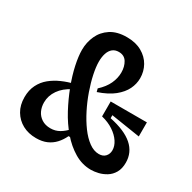

<svg xmlns="http://www.w3.org/2000/svg" viewBox="-153 -826 991 992"><g transform="rotate(30 342.0 -330.5)"><path d="M510 13Q458 13 411.5 -14.5Q365 -42 326 -87.5Q287 -133 257 -189Q227 -245 205 -303Q183 -361 172 -412.5Q161 -464 161 -501Q161 -546 179 -585.5Q197 -625 234.5 -649.5Q272 -674 330 -674Q383 -674 420 -653Q457 -632 476 -598Q495 -564 495 -524Q495 -490 479.5 -458Q464 -426 429.5 -398Q395 -370 336 -350L331 -369Q365 -400 380.5 -433.5Q396 -467 396 -501Q396 -536 380.5 -561.5Q365 -587 332 -587Q310 -587 295.5 -575Q281 -563 274 -541.5Q267 -520 267 -492Q267 -461 276 -418.5Q285 -376 301.5 -329Q318 -282 340.5 -237.5Q363 -193 389.5 -157Q416 -121 445.5 -99.5Q475 -78 505 -78Q530 -78 543.5 -93Q557 -108 557 -130Q557 -155 540.5 -180Q524 -205 494 -225Q464 -245 423 -255V-344H639V-260L466 -287V-269Q558 -250 603.5 -210Q649 -170 649 -109Q649 -73 635 -49Q621 -25 599 -11.5Q577 2 553.5 7.5Q530 13 510 13ZM183 13Q137 13 102 -6Q67 -25 46.5 -59.5Q26 -94 26 -141Q26 -183 42 -215Q58 -247 85 -269Q112 -291 146 -306Q180 -321 215 -329L220 -300Q175 -277 151 -242.5Q127 -208 127 -168Q127 -141 137.5 -118.5Q148 -96 169.5 -82Q191 -68 222 -68Q251 -68 275 -82Q299 -96 320 -120L345 -80H324Q311 -52 291.5 -31Q272 -10 245.5 1.5Q219 13 183 13Z"/></g></svg>

Font: Bricolage Grotesque SemiCondensed Medium
Style: Regular
Weight: 500
Width: 4
Designer: Mathieu Triay
Foundry: Atelier Triay
Version: Version 1.001;gftools[0.9.33.dev8+g029e19f]